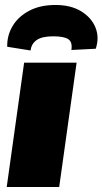

<svg xmlns="http://www.w3.org/2000/svg" viewBox="-20 -752 412 772"><path d="M288 -500 218 0H7L77 -500ZM103 -549 9 -564Q8 -609 30.5 -647Q53 -685 97 -708.5Q141 -732 203 -732Q265 -732 306.5 -706.5Q348 -681 364 -641Q380 -601 365 -556L267 -551Q272 -583 254.5 -594.5Q237 -606 194 -606Q149 -606 127.5 -591Q106 -576 103 -549Z"/></svg>

Font: Exo 2 Black
Style: Italic
Weight: 900
Italic angle: -8°
Designer: Natanael Gama
Foundry: Natanael Gama
Version: Version 2.010